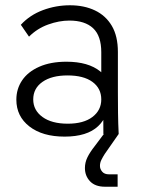

<svg xmlns="http://www.w3.org/2000/svg" viewBox="-20 -508 541 728"><path d="M372 0 371 -174 364 -193V-310Q364 -372 333 -401Q302 -430 243 -430Q204 -430 162.5 -415Q121 -400 90 -369L59 -414Q93 -451 142.5 -469.5Q192 -488 245 -488Q299 -488 340 -468.5Q381 -449 404 -410Q427 -371 427 -311V-159Q427 -119 427.5 -79.5Q428 -40 430 0ZM225 10Q141 10 91.5 -28.5Q42 -67 42 -130Q42 -171 64 -203.5Q86 -236 129 -255Q172 -274 232 -274Q315 -274 360.5 -237Q406 -200 406 -139H394Q394 -69 352 -29.5Q310 10 225 10ZM237 -39Q297 -39 330.5 -64.5Q364 -90 364 -131Q364 -173 330.5 -197.5Q297 -222 236 -222Q176 -222 141 -197.5Q106 -173 106 -131Q106 -90 141 -64.5Q176 -39 237 -39ZM378 200Q341 200 321.5 179.5Q302 159 302 129Q302 108 311.5 88.5Q321 69 340 45L397 -31L430 0L377 76Q370 87 364.5 98Q359 109 359 121Q359 133 367.5 143Q376 153 393 153H426V200Z"/></svg>

Font: SUSE Light
Style: Regular
Weight: 300
Designer: Rene Bieder
Foundry: SUSE
Version: Version 1.000